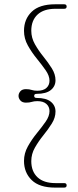

<svg xmlns="http://www.w3.org/2000/svg" viewBox="-20 -753 366 896"><path d="M139.5 -305.5Q139.5 -296 150.5 -296Q195.5 -296 217.2 -278.2Q239 -260.5 239 -232.5Q239 -204 222 -176.8Q205 -149.5 182.5 -121.8Q160 -94 143 -64.2Q126 -34.5 126 -1Q126 47 155 74.2Q184 101.5 239 101.5H279.5Q291 101.5 291 112Q291 122.5 279.5 122.5H237.5Q164 122.5 128 87.5Q92 52.5 92 -2Q92 -37.5 110 -69.8Q128 -102 151.5 -130.8Q175 -159.5 193 -185.2Q211 -211 211 -234.5Q211 -255 196.5 -268Q182 -281 154 -281Q139 -281 128.2 -277.5Q117.5 -274 101 -274Q84 -274 75.2 -284Q66.5 -294 66.5 -305.5Q66.5 -317 75 -327Q83.5 -337 101 -337Q117 -337 128 -333.2Q139 -329.5 154 -329.5Q182 -329.5 196.5 -342.5Q211 -355.5 211 -376.5Q211 -399.5 193 -425.2Q175 -451 151.5 -479.8Q128 -508.5 110 -540.8Q92 -573 92 -609Q92 -663.5 128 -698.2Q164 -733 237.5 -733H279.5Q291 -733 291 -722.5Q291 -712 279.5 -712H239Q184 -712 155 -684.8Q126 -657.5 126 -609.5Q126 -576.5 143 -546.5Q160 -516.5 182.5 -488.8Q205 -461 222 -433.8Q239 -406.5 239 -378.5Q239 -350.5 217.2 -332.8Q195.5 -315 150.5 -315Q139.5 -315 139.5 -305.5Z"/></svg>

Font: Fraunces 72pt S050 Thin
Style: Regular
Weight: 100
Version: Version 1.000; ttfautohint (v1.8.3)